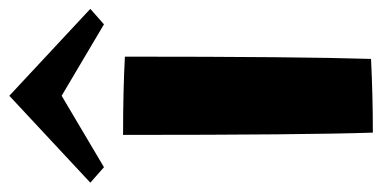

<svg xmlns="http://www.w3.org/2000/svg" viewBox="-284 -608 839 422"><g transform="rotate(-90 136.0 -397.5)"><path d="M50 -547Q146 -547 222 -543Q222 -157 217 -2Q136 2 55 2Q50 -145 50 -547ZM-55 -619 136 -797 327 -619 293 -589 136 -682 -21 -589Z"/></g></svg>

Font: Otomanopee One
Style: Regular
Weight: 400
Designer: Das Ende der Wildnis
Foundry: Gutenberg Labo
Version: Version 3.005